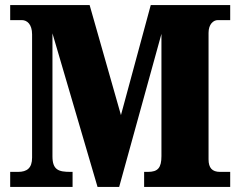

<svg xmlns="http://www.w3.org/2000/svg" viewBox="-20 -734 943 754"><path d="M20 0H265V-59H257C211 -59 186 -66 186 -120V-603L363 0H448L614 -601V-121C614 -75 600 -59 561 -59H546V0H884V-59H844C813 -59 799 -75 799 -108V-605C799 -639 818 -655 835 -655H884V-714H572L455 -282L332 -714H20V-655H66C86 -655 106 -639 106 -599V-115C106 -74 86 -59 51 -59H20Z"/></svg>

Font: Noto Serif Tamil SemiCondensed Black
Style: Italic
Weight: 900
Width: 4
Italic angle: -12°
Designer: Indian Type Foundry, Tom Grace, and the Monotype Design Team
Foundry: Monotype Imaging Inc.
Version: Version 2.003